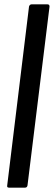

<svg xmlns="http://www.w3.org/2000/svg" viewBox="-20 -780 247 880"><path d="M13 70 113 -750Q114 -754 117 -757Q120 -760 124 -760H198Q207 -760 207 -750L106 70Q104 80 95 80H21Q11 80 13 70Z"/></svg>

Font: Barlow Medium
Style: Italic
Weight: 500
Italic angle: -7°
Designer: Jeremy Tribby
Foundry: Tribby Type
Version: Version 1.408